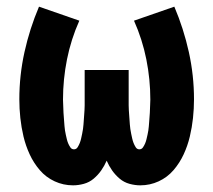

<svg xmlns="http://www.w3.org/2000/svg" viewBox="-20 -548 640 576"><path d="M199 8Q170 8 144 -4Q118 -16 99.5 -37.5Q81 -59 69 -85Q57 -111 50.5 -138.5Q44 -166 41 -194Q38 -222 38 -250Q38 -322 53.5 -392Q69 -462 97 -528L218 -486Q193 -430 181 -370Q169 -310 169 -249Q169 -242 169.5 -235.5Q170 -229 170 -222.5Q170 -216 170.5 -209.5Q171 -203 171.5 -196Q172 -189 172.5 -182.5Q173 -176 173.5 -169.5Q174 -163 175 -156.5Q176 -150 177.5 -143.5Q179 -137 180.5 -130.5Q182 -124 184.5 -118Q187 -112 191 -106Q195 -100 202 -100Q209 -100 213 -106.5Q217 -113 219.5 -119.5Q222 -126 223.5 -133Q225 -140 226.5 -147Q228 -154 229 -161Q230 -168 230.5 -175Q231 -182 231.5 -189Q232 -196 232.5 -203Q233 -210 233.5 -217.5Q234 -225 234 -232Q234 -239 234 -246Q234 -253 234 -260V-338H366V-260Q366 -253 366 -246Q366 -239 366 -232Q366 -225 366.5 -217.5Q367 -210 367.5 -203Q368 -196 368.5 -189Q369 -182 369.5 -175Q370 -168 371 -161Q372 -154 373.5 -147Q375 -140 376.5 -133Q378 -126 380.5 -119.5Q383 -113 387 -106.5Q391 -100 398 -100Q405 -100 409 -106Q413 -112 415.5 -118Q418 -124 419.5 -130.5Q421 -137 422.5 -143.5Q424 -150 425 -156.5Q426 -163 426.5 -169.5Q427 -176 427.5 -182.5Q428 -189 428.5 -196Q429 -203 429.5 -209.5Q430 -216 430 -222.5Q430 -229 430.5 -235.5Q431 -242 431 -249Q431 -310 419 -370Q407 -430 382 -486L503 -528Q531 -462 546.5 -392Q562 -322 562 -250Q562 -222 559 -194Q556 -166 549.5 -138.5Q543 -111 531 -85Q519 -59 500.5 -37.5Q482 -16 456 -4Q430 8 401 8Q385 8 368.5 3.5Q352 -1 339 -12Q326 -23 316.5 -36.5Q307 -50 300 -66Q293 -50 283.5 -36.5Q274 -23 261 -12Q248 -1 231.5 3.5Q215 8 199 8Z"/></svg>

Font: Iosevka Custom Heavy Extended
Style: Regular
Weight: 900
Width: 7
Monospace: yes
Designer: Belleve Invis
Foundry: Belleve Invis
Version: Version 11.2.4; ttfautohint (v1.8.4)